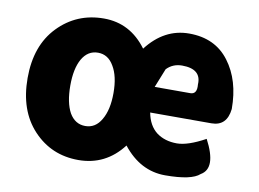

<svg xmlns="http://www.w3.org/2000/svg" viewBox="-68 -683 1074 797"><g transform="rotate(10 469.0 -284.5)"><path d="M306 14Q192 14 116 -67Q40 -148 40 -285Q40 -422 117 -502Q195 -583 310 -583Q421 -583 491 -488Q564 -583 669 -583Q779 -583 838 -504Q897 -426 897 -305Q889 -232 824 -232H566Q576 -178 611 -151Q646 -125 697 -125Q743 -125 816 -165Q876 -51 817 -17Q783 14 672 14Q567 14 493 -80Q421 14 306 14ZM377 -172Q402 -214 402 -285Q402 -356 377 -397Q353 -439 310 -439Q267 -439 243 -397Q220 -356 220 -285Q220 -213 243 -171Q267 -130 310 -130Q353 -130 377 -172ZM566 -340H716Q745 -340 741 -381Q745 -447 663 -447Q624 -447 598 -420Z"/></g></svg>

Font: Swei Half Moon CJK SC
Style: Black
Weight: 900
Version: Version 2.071